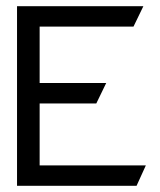

<svg xmlns="http://www.w3.org/2000/svg" viewBox="-20 -600 516 620"><path d="M108 -332V-514H411L443 -580H35V0H421L451 -66H108V-266H291L323 -332Z"/></svg>

Font: Charger
Style: Regular
Weight: 400
Designer: Jasper
Foundry: Cannot Into Space Fonts
Version: Version 0.98